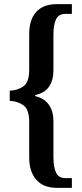

<svg xmlns="http://www.w3.org/2000/svg" viewBox="-20 -780 394 927"><path d="M255 127Q189 127 155 87.5Q121 48 121 -19V-191Q121 -251 94 -271Q67 -291 27 -293V-342Q67 -344 94 -364Q121 -384 121 -443V-616Q121 -685 155 -722.5Q189 -760 255 -760H327V-713H297Q263 -713 250.5 -687Q238 -661 238 -611V-441Q238 -393 217 -362Q196 -331 150 -321V-316Q195 -305 216.5 -273.5Q238 -242 238 -194V-22Q238 27 250.5 53.5Q263 80 297 80H327V127Z"/></svg>

Font: Noto Serif Myanmar ExtraCondensed SemiBold
Style: Regular
Weight: 600
Width: 2
Designer: Ben Mitchell and the Monotype Design Team
Foundry: Monotype Imaging Inc.
Version: Version 2.106; ttfautohint (v1.8.4.7-5d5b)